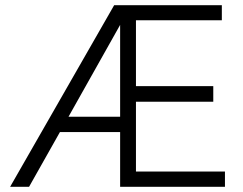

<svg xmlns="http://www.w3.org/2000/svg" viewBox="-20 -720 935 740"><path d="M19 0 420 -700H835V-642H504V-388H802V-328H504V-59H847V0H443V-211H211L92 0ZM244 -270H443V-624Z"/></svg>

Font: Zen Kaku Gothic Antique
Style: Regular
Weight: 400
Designer: Yoshimichi Ohira
Foundry: Positype
Version: Version 1.001